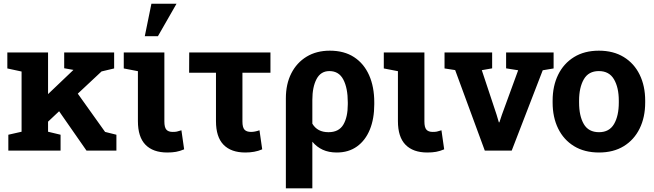

<svg xmlns="http://www.w3.org/2000/svg" viewBox="-20 -811 3524 1034"><path d="M24.9 0V-85.4L96.2 -101.6V-425.8L19.5 -442.4V-528.3H238.8V-304.2L374 -433.1L375.5 -434.6L325.7 -443.4V-528.3H594.7V-442.4L526.9 -426.3L398.9 -306.6L545.9 -100.6L606.9 -85.4V0H445.8L298.3 -211.9L238.8 -155.8V-101.6L306.2 -85.4V0Z M880.9 10.3Q804.2 10.3 763.4 -31.5Q722.7 -73.2 722.7 -158.7V-427.7L646.5 -442.4V-528.3H865.2V-156.7Q865.2 -125 876 -112.8Q886.7 -100.6 909.7 -100.6Q923.8 -100.6 932.1 -102.3Q940.4 -104 957 -109.4L971.7 -6.8Q948.7 2.9 928.2 6.6Q907.7 10.3 880.9 10.3ZM759.8 -616.2 795.4 -791H930.7L830.6 -616.2Z M1301.3 10.3Q1224.6 10.3 1183.8 -31.5Q1143.1 -73.2 1143.1 -158.7V-419.4H998.5L999 -528.3H1436.5V-419.4H1285.6V-156.7Q1285.6 -125 1296.6 -112.8Q1307.6 -100.6 1332 -100.6Q1352.5 -100.6 1377.4 -109.4L1392.1 -6.8Q1371.1 2.4 1348.6 6.3Q1326.2 10.3 1301.3 10.3Z M1519.5 203.1V-281.7Q1519.5 -358.4 1548.8 -416Q1578.1 -473.6 1631.3 -505.9Q1684.6 -538.1 1756.3 -538.1Q1833.5 -538.1 1886.7 -503.4Q1939.9 -468.8 1967.8 -406Q1995.6 -343.3 1995.6 -259.8V-249.5Q1995.6 -171.4 1971.7 -113Q1947.8 -54.7 1902.6 -22.2Q1857.4 10.3 1793.9 10.3Q1750.5 10.3 1718 -4.6Q1685.5 -19.5 1662.1 -47.9V203.1ZM1749 -99.1Q1804.7 -99.1 1828.9 -139.6Q1853 -180.2 1853 -249.5V-259.8Q1853 -336.4 1829.1 -382.3Q1805.2 -428.2 1753.9 -428.2Q1707.5 -428.2 1684.8 -385.3Q1662.1 -342.3 1662.1 -272.9V-145Q1689 -99.1 1749 -99.1Z M2281.2 10.3Q2204.6 10.3 2163.8 -31.5Q2123 -73.2 2123 -158.7V-427.7L2046.9 -442.4V-528.3H2265.6V-156.7Q2265.6 -125 2276.4 -112.8Q2287.1 -100.6 2310.1 -100.6Q2324.2 -100.6 2332.5 -102.3Q2340.8 -104 2357.4 -109.4L2372.1 -6.8Q2349.1 2.9 2328.6 6.6Q2308.1 10.3 2281.2 10.3Z M2590.8 0 2431.2 -433.6 2374 -442.4V-528.3H2630.4V-442.9L2574.7 -433.1L2654.3 -193.4L2666.5 -152.3H2669.4L2683.1 -193.4L2770.5 -432.6L2705.6 -442.9V-528.3H2961.4V-442.4L2902.8 -432.6L2735.8 0Z M3206.1 10.3Q3127.4 10.3 3071.5 -23.9Q3015.6 -58.1 2985.8 -118.9Q2956.1 -179.7 2956.1 -258.8V-269Q2956.1 -347.7 2985.8 -408.4Q3015.6 -469.2 3071.5 -503.7Q3127.4 -538.1 3205.1 -538.1Q3283.2 -538.1 3339.1 -503.9Q3395 -469.7 3424.8 -408.9Q3454.6 -348.1 3454.6 -269V-258.8Q3454.6 -179.7 3424.8 -118.9Q3395 -58.1 3339.4 -23.9Q3283.7 10.3 3206.1 10.3ZM3206.1 -99.1Q3261.2 -99.1 3286.9 -143.1Q3312.5 -187 3312.5 -258.8V-269Q3312.5 -339.4 3286.6 -383.8Q3260.7 -428.2 3205.1 -428.2Q3149.4 -428.2 3124 -383.8Q3098.6 -339.4 3098.6 -269V-258.8Q3098.6 -186.5 3124 -142.8Q3149.4 -99.1 3206.1 -99.1Z"/></svg>

Font: Roboto Slab
Style: Bold
Weight: 700
Designer: Google
Version: Version 2.000; ttfautohint (v1.8.1.43-b0c9)